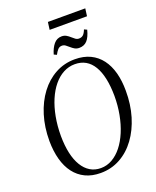

<svg xmlns="http://www.w3.org/2000/svg" viewBox="-186 -1150 1026 1265"><g transform="rotate(-20 327.0 -517.0)"><path d="M296.5 11Q236 11 190 -11Q144 -33 112.8 -74.2Q81.5 -115.5 65.8 -173.2Q50 -231 49.5 -302.5Q49.5 -399.5 74.8 -481.2Q100 -563 145.8 -623.8Q191.5 -684.5 253.8 -718.2Q316 -752 390 -752Q451.5 -752 497.8 -729.8Q544 -707.5 574.8 -666.5Q605.5 -625.5 620.8 -568.8Q636 -512 636 -442.5Q636.5 -346.5 611.8 -264Q587 -181.5 541.8 -119.8Q496.5 -58 434 -23.5Q371.5 11 296.5 11ZM308.5 -19Q351 -19 388.5 -40.5Q426 -62 456.2 -100.2Q486.5 -138.5 508.5 -191Q530.5 -243.5 542.2 -305.8Q554 -368 554 -436Q553.5 -504.5 542.2 -557.5Q531 -610.5 509 -647.2Q487 -684 454.5 -702.8Q422 -721.5 379 -721.5Q336.5 -721.5 298.8 -701.5Q261 -681.5 230.2 -644.2Q199.5 -607 177.5 -555.5Q155.5 -504 143.8 -441.2Q132 -378.5 132 -307.5Q132.5 -240 144.2 -186.8Q156 -133.5 178.8 -96Q201.5 -58.5 234 -38.8Q266.5 -19 308.5 -19ZM445.5 -812Q427 -812 413.5 -820Q400 -828 388.5 -838.5Q377 -849 365.8 -857Q354.5 -865 341.5 -865Q323.5 -865 311.8 -851.8Q300 -838.5 290.5 -819.5L271 -828.5Q283.5 -871.5 305.2 -897.5Q327 -923.5 360.5 -923.5Q379 -923.5 392.5 -915.5Q406 -907.5 417.5 -897Q429 -886.5 440 -878.5Q451 -870.5 464 -870.5Q482 -870.5 493.5 -880.5Q505 -890.5 515 -916L534.5 -907Q522 -858 500.8 -835Q479.5 -812 445.5 -812ZM308.5 -1043.5H570.5L563.5 -990.5H301.5Z"/></g></svg>

Font: Merriweather 120pt Light
Style: Italic
Weight: 300
Italic angle: -7.8°
Version: Version 2.101